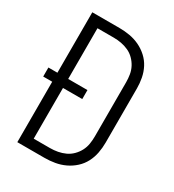

<svg xmlns="http://www.w3.org/2000/svg" viewBox="-178 -838 855 941"><g transform="rotate(30 250.0 -367.5)"><path d="M220 0H66V-342H15V-393H66V-735H220Q249 -735 278 -730Q307 -725 333.5 -712.5Q360 -700 382 -680Q404 -660 417.5 -634Q431 -608 436.5 -579Q442 -550 442 -521V-215Q442 -185 436.5 -156Q431 -127 417.5 -101Q404 -75 382 -55Q360 -35 333.5 -22.5Q307 -10 278 -5Q249 0 220 0ZM127 -55H219Q241 -55 262.5 -59Q284 -63 303.5 -72Q323 -81 338.5 -96.5Q354 -112 364 -131Q374 -150 377.5 -171.5Q381 -193 381 -215V-521Q381 -542 377.5 -563.5Q374 -585 364 -604Q354 -623 338.5 -638.5Q323 -654 303.5 -663Q284 -672 262.5 -676Q241 -680 219 -680H127V-393H236V-342H127Z"/></g></svg>

Font: Iosevka Term Curly Light
Style: Regular
Weight: 300
Designer: Belleve Invis
Foundry: Belleve Invis
Version: Version 32.3.0